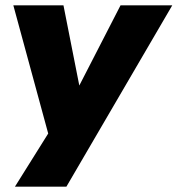

<svg xmlns="http://www.w3.org/2000/svg" viewBox="-20 -520 666 720"><path d="M36 180 180 -50 172 22 30 -500H218L281 -181H268L432 -500H626L229 180Z"/></svg>

Font: Nunito Sans 9pt Black
Style: Italic
Weight: 900
Italic angle: -9°
Version: Version 3.101;gftools[0.9.27]